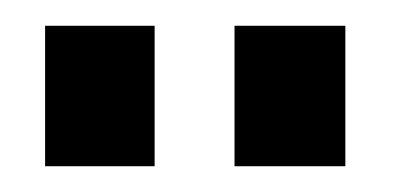

<svg xmlns="http://www.w3.org/2000/svg" viewBox="-20 -743 305 149"><path d="M100 -723H15V-614H100ZM248 -723H162V-614H248Z"/></svg>

Font: United Sans
Style: Regular
Weight: 400
Designer: Pablo Impallari, Rodrigo Fuenzalida (Modified by Dan O. Williams)
Version: Version 1.000;PS 001.000;hotconv 1.0.88;makeotf.lib2.5.64775